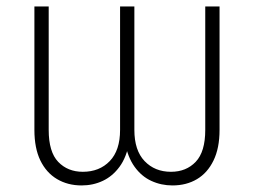

<svg xmlns="http://www.w3.org/2000/svg" viewBox="-20 -561 782 591"><path d="M231.4 9.8Q188.5 9.8 155.5 -9.8Q122.6 -29.3 104.2 -67.1Q85.9 -105 85.9 -161.1V-541H129.9V-161.1Q129.9 -93.3 159.2 -62.7Q188.5 -32.2 234.9 -32.2Q286.1 -32.2 317.9 -65.2Q349.6 -98.1 349.6 -161.1V-541H393.6V-161.1Q393.6 -98.1 425 -65.2Q456.5 -32.2 506.3 -32.2Q553.2 -32.2 582.5 -63Q611.8 -93.8 611.8 -161.1V-541H655.8V-161.1Q655.8 -105 637.2 -66.9Q618.7 -28.8 586.2 -9.5Q553.7 9.8 510.7 9.8Q476.1 9.8 445.8 -4.2Q415.5 -18.1 394.3 -47.6Q373 -77.1 364.3 -124H377.9Q369.6 -77.1 348.1 -47.9Q326.7 -18.6 296.6 -4.4Q266.6 9.8 231.4 9.8Z"/></svg>

Font: Inter 17pt ExtraLight
Style: Regular
Weight: 250
Version: Version 4.001;git-66647c0bb